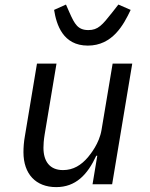

<svg xmlns="http://www.w3.org/2000/svg" viewBox="-20 -788 640 821"><path d="M375.7 0H459.5L545.5 -516H461.6L414.1 -232.2C404.5 -174.7 367.5 -129.6 356.2 -115.8C327.4 -82 293.7 -60.7 249.3 -60.7C192.5 -60.7 165.8 -98.4 165.8 -156.2C165.8 -168.7 166.9 -188.6 170.8 -212L221.6 -516H138.1L86.6 -207C82 -182.2 80.3 -157.7 80.3 -137.1C80.3 -44 133.2 12.1 220.2 12.1C303.3 12.1 353.7 -40.1 391.7 -122.2H396ZM211.3 -745.7C221.2 -682.9 248.9 -593 355.5 -593C460.9 -593 508.5 -681.5 538.7 -745.7L486.2 -768.5L459.2 -734C416.9 -680.4 399.1 -659.4 358 -659.4C313.2 -659.4 299.4 -684.3 277.3 -734L262.1 -768.5Z"/></svg>

Font: Margiela Mono Italic Text It
Style: Regular
Weight: 400
Designer: Mike Abbink, Paul van der Laan, Pieter van Rosmalen
Foundry: Bold Monday
Version: Version 2.003 2021